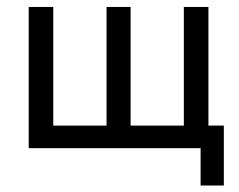

<svg xmlns="http://www.w3.org/2000/svg" viewBox="-20 -436 704 565"><path d="M64.5 0V-415.5H136.7V-66.4H293.5V-415.5H364.3V-66.4H521V-415.5H593.3V-66.4H638.7V109.9H570.3V0Z"/></svg>

Font: NMS Futura Pro Book
Style: Regular
Weight: 400
Designer: Blend3rman
Version: Version 0.1